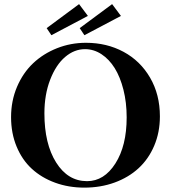

<svg xmlns="http://www.w3.org/2000/svg" viewBox="-20 -880 814 914"><path d="M224.6 -712.4 202.1 -746.1 356.4 -860.4 398.4 -804.2ZM381.8 -712.4 359.4 -746.1 513.7 -860.4 555.7 -804.2ZM381.3 13.2Q306.6 13.2 242.4 -10.3Q178.2 -33.7 131.8 -76.2Q85.4 -118.7 59.1 -182.1Q32.7 -245.6 32.7 -322.3Q32.7 -399.9 61 -466.6Q89.4 -533.2 137.7 -578.9Q186 -624.5 251.2 -650.4Q316.4 -676.3 389.2 -676.3Q488.3 -676.3 568.1 -633.3Q647.9 -590.3 694.6 -510Q741.2 -429.7 741.2 -326.2Q741.2 -250 714.1 -186.3Q687 -122.6 639.4 -78.9Q591.8 -35.2 525.4 -11Q459 13.2 381.3 13.2ZM394.5 -17.6Q475.6 -17.6 529.3 -101.8Q583 -186 583 -321.3Q583 -392.1 567.6 -452.9Q552.2 -513.7 525.9 -555.9Q499.5 -598.1 462.9 -622.1Q426.3 -646 384.8 -646Q333.5 -646 289.8 -608.6Q246.1 -571.3 218.8 -500.5Q191.4 -429.7 191.4 -340.3Q191.4 -195.3 247.3 -106.4Q303.2 -17.6 394.5 -17.6Z"/></svg>

Font: Elstob SemiBold
Style: Regular
Weight: 600
Designer: Peter S. Baker
Version: Version 1.015